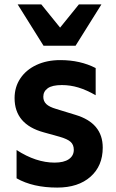

<svg xmlns="http://www.w3.org/2000/svg" viewBox="-20 -836 523 869"><path d="M55 -29V-157Q143 -100 227 -100Q269 -100 291.5 -115.5Q314 -131 314 -158Q314 -181 299.5 -194Q285 -207 250 -217L178 -237Q46 -273 46 -392Q46 -442 72 -481Q98 -520 145 -542Q192 -564 253 -564Q343 -564 413 -528V-405Q371 -429 334.5 -440Q298 -451 260 -451Q216 -451 196 -436.5Q176 -422 176 -398Q176 -378 189.5 -365Q203 -352 234 -343L322 -316Q445 -279 445 -168Q445 -85 389.5 -36Q334 13 239 13Q129 13 55 -29ZM60 -816H167L252 -711L337 -816H439L322 -629H177Z"/></svg>

Font: Application Semibold
Style: Regular
Weight: 600
Designer: Wei Huang
Foundry: Wei Huang
Version: Version 0.012